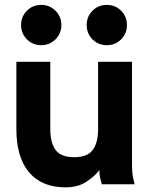

<svg xmlns="http://www.w3.org/2000/svg" viewBox="-20 -764 615 796"><path d="M188.5 -507.8V-228.5Q188.5 -172.4 210.4 -142.3Q232.4 -112.3 287.6 -112.3Q342.3 -112.3 364.5 -142.3Q386.7 -172.4 386.7 -228.5V-507.8H527.3V-82Q527.3 -44.9 532.7 -22.5Q538.1 0 538.1 0H402.3Q402.3 0 397.2 -18.3Q392.1 -36.6 392.1 -58.6Q372.1 -32.7 337.4 -10Q302.7 12.7 251.5 12.7Q153.8 12.7 100.8 -49.3Q47.9 -111.3 47.9 -228.5V-507.8ZM339.4 -660.2Q339.4 -695.3 363.5 -719.5Q387.7 -743.7 422.9 -743.7Q458 -743.7 482.2 -719.5Q506.3 -695.3 506.3 -660.2Q506.3 -625 482.2 -600.8Q458 -576.7 422.9 -576.7Q387.7 -576.7 363.5 -600.8Q339.4 -625 339.4 -660.2ZM67.4 -660.2Q67.4 -695.3 91.6 -719.5Q115.7 -743.7 150.9 -743.7Q185.5 -743.7 210 -719.5Q234.4 -695.3 234.4 -660.2Q234.4 -625 210 -600.8Q185.5 -576.7 150.9 -576.7Q115.7 -576.7 91.6 -600.8Q67.4 -625 67.4 -660.2Z"/></svg>

Font: Giphurs
Style: Bold
Weight: 700
Version: Version 0.920; ttfautohint (v1.8.4.7-5d5b)